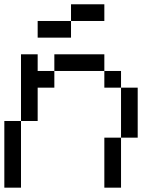

<svg xmlns="http://www.w3.org/2000/svg" viewBox="-20 -866 732 886"><path d="M307.7 -692.3H153.8V-769.2H307.7ZM461.5 -769.2H307.7V-846.2H461.5ZM461.5 0V-230.8H538.5V-461.5H461.5V-538.5H230.8V-615.4H461.5V-538.5H538.5V-461.5H615.4V-230.8H538.5V0ZM0 0V-307.7H76.9V-615.4H153.8V-538.5H230.8V-461.5H153.8V-307.7H76.9V0Z"/></svg>

Font: Mintsoda - Lime Green 13x16
Style: Regular
Weight: 400
Designer: Mintsoda-15
Version: Version 1.0